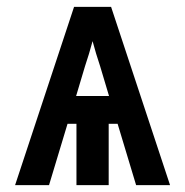

<svg xmlns="http://www.w3.org/2000/svg" viewBox="-20 -540 540 560"><path d="M24 0 196 -520H304L476 0H377L323 -179H297V0H203V-179H177L123 0ZM202 -260H298L272 -347Q266 -365 260.5 -383Q255 -401 250 -420Q245 -401 239.5 -383Q234 -365 228 -347Z"/></svg>

Font: Iosevka Algr
Style: Bold
Weight: 700
Monospace: yes
Designer: Belleve Invis
Foundry: Belleve Invis
Version: Version 26.0.2; ttfautohint (v1.8.3)